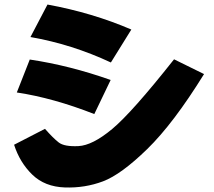

<svg xmlns="http://www.w3.org/2000/svg" viewBox="-20 -813 943 845"><path d="M111 -551Q286 -525 467 -461L395 -311Q214 -382 54 -406ZM189 -793Q386 -757 558 -683L468 -538Q297 -618 114 -650ZM746 -552 878 -487Q743 -269 628 -157Q513 -45 433.5 -15Q354 15 265.5 12Q177 9 122 -44.5Q67 -98 42 -176L178 -246Q214 -205 238.5 -186Q263 -167 325 -170Q387 -173 474 -245.5Q561 -318 746 -552Z"/></svg>

Font: KN Bobohei
Style: Bold
Weight: 700
Designer: Kingnam Type Foundry
Version: Version 1.710;March 18, 2023